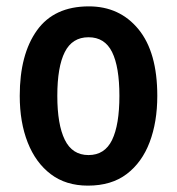

<svg xmlns="http://www.w3.org/2000/svg" viewBox="-20 -573 556 603"><path d="M474 -272Q474 -190 450 -126.5Q426 -63 378 -26.5Q330 10 256 10Q187 10 139.5 -26Q92 -62 67 -125.5Q42 -189 42 -272Q42 -402 96 -477.5Q150 -553 259 -553Q356 -553 415 -481Q474 -409 474 -272ZM160 -272Q160 -182 183.5 -134Q207 -86 258 -86Q309 -86 332 -133.5Q355 -181 355 -272Q355 -363 332 -409.5Q309 -456 258 -456Q207 -456 183.5 -409.5Q160 -363 160 -272Z"/></svg>

Font: Noto Sans Georgian Condensed SemiBold
Style: Regular
Weight: 600
Width: 3
Designer: Monotype Design Team, Akaki Razmadze
Foundry: Google LLC
Version: Version 2.005; ttfautohint (v1.8.4.7-5d5b)